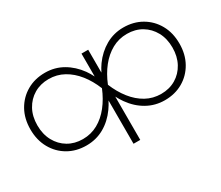

<svg xmlns="http://www.w3.org/2000/svg" viewBox="-125 -872 1539 1337"><g transform="rotate(-30 644.0 -203.5)"><path d="M617 -560H671V-376Q686 -406 705 -433Q752 -498 817 -535Q882 -572 959 -572Q1041 -572 1105 -535Q1169 -498 1206 -432.5Q1243 -367 1243 -280Q1243 -194 1206 -128Q1169 -62 1105 -25Q1041 12 959 12Q882 12 817 -24.5Q752 -61 705 -127Q686 -154 671 -183V165H617V-183Q602 -154 583 -127Q536 -61 471.5 -24.5Q407 12 329 12Q247 12 183 -25Q119 -62 82 -128Q45 -194 45 -280Q45 -367 82 -432.5Q119 -498 183 -535Q247 -572 329 -572Q407 -572 471.5 -535Q536 -498 583 -433Q602 -406 617 -376ZM101 -280Q101 -209 130.5 -154.5Q160 -100 211.5 -69.5Q263 -39 329 -39Q395 -39 450 -69.5Q505 -100 548 -154.5Q591 -209 620 -280Q591 -352 548 -406Q505 -460 450 -490.5Q395 -521 329 -521Q263 -521 211.5 -490.5Q160 -460 130.5 -406Q101 -352 101 -280ZM1187 -280Q1187 -352 1157.5 -406Q1128 -460 1076.5 -490.5Q1025 -521 959 -521Q893 -521 838 -490.5Q783 -460 740 -406Q697 -352 668 -280Q697 -209 740 -154.5Q783 -100 838 -69.5Q893 -39 959 -39Q1025 -39 1076.5 -69.5Q1128 -100 1157.5 -154.5Q1187 -209 1187 -280Z"/></g></svg>

Font: Bounded
Style: Regular
Weight: 200
Designer: Vlad Churkin
Version: Version 1.0